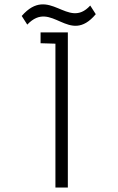

<svg xmlns="http://www.w3.org/2000/svg" viewBox="-20 -846 532 866"><path d="M286 0V-700H163V-651L230 -649V0ZM387 -821C285 -709 203 -917 78 -774L103 -735C214 -852 290 -637 412 -782Z"/></svg>

Font: Advent Pro
Style: Regular
Weight: 400
Designer: Andreas Kalpakidis
Foundry: Andreas Kalpakidis
Version: Version 2.002 2008